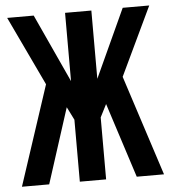

<svg xmlns="http://www.w3.org/2000/svg" viewBox="-51 -747 706 793"><g transform="rotate(-5 302.0 -350.0)"><path d="M357 -417 487 -700H597L462 -416L597 0H484L384 -310L357 -257V0H248V-257L221 -311L121 0H8L144 -413L8 -700H118L248 -417V-700H357Z"/></g></svg>

Font: Bebas Neue Bold
Style: Regular
Weight: 700
Designer: Ryoichi Tsunekawa & LGV (GE)
Foundry: Free Software Foundation, Inc.
Version: Version 1.003 August 13, 2016